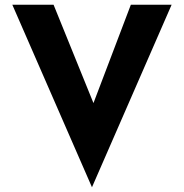

<svg xmlns="http://www.w3.org/2000/svg" viewBox="-20 -756 776 810"><path d="M206 -736 421 -206 337 -223 532 -736H704L368 34L32 -736Z"/></svg>

Font: Reem Kufi
Style: Regular
Weight: 400
Designer: Khaled Hosny
Version: Version 1.6